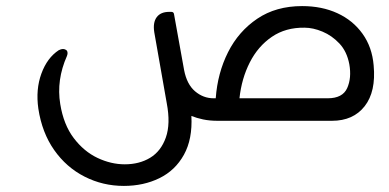

<svg xmlns="http://www.w3.org/2000/svg" viewBox="-20 -397 1280 631"><path d="M1208 -182Q1216 -96 1178.5 -48Q1141 0 1071 0H695Q669 0 647.5 -4.5Q626 -9 609 -16Q613 60 584.5 111.5Q556 163 504 188.5Q452 214 387 214Q318 214 258 183.5Q198 153 158 96Q118 39 106 -40Q97 -103 116 -155Q135 -207 173 -232Q181 -236 187 -236Q192 -236 197 -233Q202 -230 202 -222Q202 -220 201.5 -218Q201 -216 200 -213Q165 -134 178 -55Q189 13 222.5 57Q256 101 300.5 122Q345 143 390 143Q438 143 473.5 121.5Q509 100 525 55Q541 10 528 -58L487 -291Q482 -323 495 -340.5Q508 -358 536 -358H543Q551 -358 552 -350L585 -167Q594 -120 621 -97Q648 -74 682 -74H689Q695 -157 729.5 -225.5Q764 -294 825.5 -335.5Q887 -377 973 -377Q1038 -377 1089 -353.5Q1140 -330 1171.5 -286Q1203 -242 1208 -182ZM767 -74H1057Q1106 -74 1121 -107.5Q1136 -141 1128 -186Q1120 -228 1095.5 -254Q1071 -280 1040 -293Q1009 -306 981 -306Q919 -307 873.5 -276Q828 -245 801 -192Q774 -139 767 -74Z"/></svg>

Font: Zain
Style: Italic
Weight: 400
Italic angle: -10°
Designer: Zain,Boutros
Foundry: Mobile Telecommunications Company (Zain), 2024
Version: Version 1.51; ttfautohint (v1.8.4)